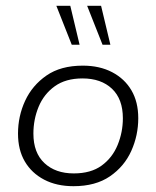

<svg xmlns="http://www.w3.org/2000/svg" viewBox="-20 -631 538 661"><path d="M233 10Q175 10 132 -12.5Q89 -35 65.5 -75Q42 -115 42 -171Q42 -231 66.5 -284Q91 -337 140 -371Q189 -405 265 -405Q323 -405 366 -382.5Q409 -360 432.5 -320Q456 -280 456 -224Q456 -165 432 -111.5Q408 -58 358.5 -24Q309 10 233 10ZM234 -34Q293 -34 330 -61Q367 -88 385 -132Q403 -176 403 -224Q403 -290 365.5 -325.5Q328 -361 264 -361Q206 -361 168.5 -334Q131 -307 113 -263.5Q95 -220 95 -171Q95 -105 133 -69.5Q171 -34 234 -34ZM333 -477 280 -611H328L360 -477ZM227 -477 174 -611H222L254 -477Z"/></svg>

Font: Rokkitt SemiBold Light
Style: Italic
Weight: 300
Italic angle: -9°
Version: Version 3.103